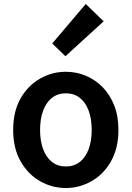

<svg xmlns="http://www.w3.org/2000/svg" viewBox="-20 -929 660 963"><path d="M310 14Q241 14 180.5 -20.5Q120 -55 83 -120.5Q46 -186 46 -277Q46 -370 83 -435Q120 -500 180.5 -534.5Q241 -569 310 -569Q362 -569 409.5 -549.5Q457 -530 494 -492.5Q531 -455 552.5 -401Q574 -347 574 -277Q574 -186 537 -120.5Q500 -55 439.5 -20.5Q379 14 310 14ZM310 -94Q351 -94 380 -116.5Q409 -139 424.5 -180.5Q440 -222 440 -277Q440 -333 424.5 -374.5Q409 -416 380 -438.5Q351 -461 310 -461Q270 -461 241 -438.5Q212 -416 196.5 -374.5Q181 -333 181 -277Q181 -222 196.5 -180.5Q212 -139 241 -116.5Q270 -94 310 -94ZM308 -647 242 -711 410 -909 500 -822Z"/></svg>

Font: Noto Sans TC SemiBold
Style: Regular
Weight: 600
Designer: Ryoko NISHIZUKA  (kana, bopomofo & ideographs); Paul D. Hunt (Latin, Greek & Cyrillic); Sandoll Communications , Soo-you
Foundry: Adobe
Version: Version 2.004-H2;hotconv 1.0.118;makeotfexe 2.5.65603